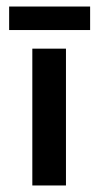

<svg xmlns="http://www.w3.org/2000/svg" viewBox="-20 -568 300 588"><path d="M79 -419H182V0H79ZM8 -548H256V-476H8Z"/></svg>

Font: Josefin Sans Medium
Style: Regular
Weight: 500
Designer: Santiago Orozco
Foundry: Typemade
Version: Version 2.001